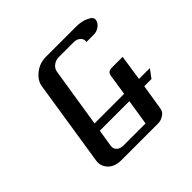

<svg xmlns="http://www.w3.org/2000/svg" viewBox="-121 -552 665 665"><g transform="rotate(-45 211.5 -219.0)"><path d="M53.2 -52.7Q53.2 -55.2 54.2 -62L103 -375Q106.4 -399.9 130.4 -418.9Q153.8 -438 186 -438H331.1Q361.8 -438 379.9 -428.2Q400.4 -419.4 397.9 -405.8Q395.5 -392.6 383.3 -383.8Q371.1 -375 356.9 -375H320.8Q323.2 -388.2 313.5 -397Q304.2 -405.8 289.1 -405.8H216.8Q201.2 -405.8 189.5 -397Q178.2 -388.2 175.8 -375L141.1 -155.8H286.1L297.9 -232.9Q300.8 -250 318.8 -250H373L358.9 -155.8H412.1L389.2 -125H354L338.9 -30.8Q336.4 -16.1 324.2 -8.8Q311 0 297.9 0H116.2Q85 0 67.4 -18.1Q53.2 -33.2 53.2 -52.7ZM126 -62Q124 -48.3 132.8 -39.6Q141.6 -30.8 157.2 -30.8H266.1L280.8 -125H136.2Z"/></g></svg>

Font: Hhenum
Style: Italic
Weight: 400
Designer: T. Christopher White
Version: Version 1.0